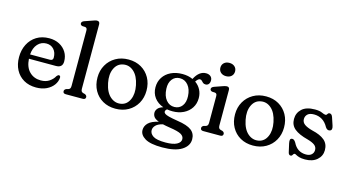

<svg xmlns="http://www.w3.org/2000/svg" viewBox="-100 -1139 3245 1786"><g transform="rotate(15 1523.0 -246.0)"><path d="M449 -290.5Q449 -230.5 385.5 -230.5H125.5Q130.5 -149.5 173.8 -106.8Q217 -64 283 -64Q332 -64 365.2 -86.8Q398.5 -109.5 414 -139.5Q425.5 -154.5 435.5 -154.5Q451 -154 450.5 -133.5Q448 -96 423.8 -63Q399.5 -30 357 -9.5Q314.5 11 257.5 11Q188.5 11 138 -18.5Q87.5 -48 60 -100.5Q32.5 -153 32.5 -222Q32.5 -290.5 60.2 -345.2Q88 -400 139.2 -431.8Q190.5 -463.5 261 -463.5Q316.5 -463.5 358.8 -441Q401 -418.5 425 -379.5Q449 -340.5 449 -290.5ZM247.5 -409.5Q197.5 -409.5 164 -372.8Q130.5 -336 125.5 -272H316.5Q346 -272 346 -299.5Q346 -349 318.8 -379.2Q291.5 -409.5 247.5 -409.5Z M673.5 -708V-89Q673.5 -72 678.8 -64Q684 -56 695 -52.5L713 -48Q732.5 -39 732.5 -23Q732.5 0 705 0H542Q515 0 515 -23Q515 -39 534.5 -48L552.5 -52.5Q563.5 -56 568.8 -64Q574 -72 574 -89V-620.5Q574 -636 569.2 -642.5Q564.5 -649 555 -651L525.5 -652.5Q507 -658.5 507 -674Q507 -691.5 531.5 -700.5L602 -725Q617.5 -730.5 627.8 -733.8Q638 -737 647 -737Q673.5 -737 673.5 -708Z M1024.5 -463.5Q1094 -463.5 1146.8 -433Q1199.5 -402.5 1229.2 -349Q1259 -295.5 1259 -226Q1259 -158 1228.8 -104.5Q1198.5 -51 1144.8 -20.2Q1091 10.5 1021 10.5Q951.5 10.5 898.8 -19.8Q846 -50 816.2 -103.8Q786.5 -157.5 786.5 -228Q786.5 -295 816.8 -348.2Q847 -401.5 900.8 -432.5Q954.5 -463.5 1024.5 -463.5ZM1062.5 -47.5Q1117 -58 1142 -114.5Q1167 -171 1151 -250Q1134 -335.5 1088.2 -376.2Q1042.5 -417 985 -405.5Q930 -395 904.5 -339Q879 -283 895 -203Q912 -117 958.5 -76.8Q1005 -36.5 1062.5 -47.5Z M1609.5 -30.5Q1705 -16.5 1745.8 14.8Q1786.5 46 1786.5 101Q1786.5 165 1722.8 205.2Q1659 245.5 1535 245.5Q1420.5 245.5 1369 214.2Q1317.5 183 1317.5 135.5Q1317.5 97 1347.2 67.5Q1377 38 1444.5 23Q1408 9 1395.5 -8.8Q1383 -26.5 1383 -49Q1383 -69 1398 -88Q1413 -107 1449.5 -118Q1393.5 -138 1362.2 -180.2Q1331 -222.5 1331 -279.5Q1331 -334 1357.8 -375.2Q1384.5 -416.5 1432.5 -439.8Q1480.5 -463 1543.5 -463Q1599 -463 1643.5 -442.5L1646 -447Q1688 -526.5 1753.5 -526.5Q1780 -526.5 1797 -512.2Q1814 -498 1814 -473Q1814 -451 1803.2 -437.8Q1792.5 -424.5 1773.5 -424.5Q1757 -424.5 1748 -432.8Q1739 -441 1731.8 -449.2Q1724.5 -457.5 1712.5 -457.5Q1695 -457.5 1674 -425.5Q1708.5 -401.5 1727.5 -365Q1746.5 -328.5 1746.5 -285Q1746.5 -231 1720 -190.2Q1693.5 -149.5 1647 -126.5Q1600.5 -103.5 1541 -103.5Q1513.5 -103.5 1488.5 -108Q1473 -96 1473 -83Q1473 -72 1484 -63.5Q1495 -55 1524.2 -47.2Q1553.5 -39.5 1609.5 -30.5ZM1529.5 -419Q1483 -418 1456.2 -383Q1429.5 -348 1432.5 -291.5Q1435.5 -223.5 1467.5 -184.8Q1499.5 -146 1548 -147Q1594.5 -148 1621.2 -183Q1648 -218 1645 -276.5Q1642 -342 1610.2 -380.8Q1578.5 -419.5 1529.5 -419ZM1400 115.5Q1400 148.5 1433.5 171Q1467 193.5 1553 193.5Q1625 193.5 1661.2 174.2Q1697.5 155 1697.5 124Q1697.5 95.5 1668 78.2Q1638.5 61 1556.5 49Q1516.5 43 1487.5 36Q1442 47 1421 68.5Q1400 90 1400 115.5Z M1937.5 -548Q1906 -548 1886.5 -565.8Q1867 -583.5 1867 -612Q1867 -640.5 1886.5 -658.2Q1906 -676 1937.5 -676Q1969.5 -676 1989 -658.2Q2008.5 -640.5 2008.5 -612.5Q2008.5 -583.5 1989 -565.8Q1969.5 -548 1937.5 -548ZM1997.5 -431V-89Q1997.5 -72 2003 -64Q2008.5 -56 2019.5 -52.5L2037 -48Q2056.5 -39.5 2056.5 -23Q2056.5 0 2029.5 0H1866.5Q1839 0 1839 -23Q1839 -39.5 1858.5 -48L1877 -52.5Q1887.5 -56 1893 -64Q1898.5 -72 1898.5 -89V-343.5Q1898.5 -359 1893.8 -365.5Q1889 -372 1879 -374L1850 -375.5Q1831 -381.5 1831 -397Q1831 -414.5 1856 -423.5L1926 -448Q1941.5 -453.5 1952 -456.5Q1962.5 -459.5 1971.5 -459.5Q1997.5 -459.5 1997.5 -431Z M2349 -463.5Q2418.5 -463.5 2471.2 -433Q2524 -402.5 2553.8 -349Q2583.5 -295.5 2583.5 -226Q2583.5 -158 2553.2 -104.5Q2523 -51 2469.2 -20.2Q2415.5 10.5 2345.5 10.5Q2276 10.5 2223.2 -19.8Q2170.5 -50 2140.8 -103.8Q2111 -157.5 2111 -228Q2111 -295 2141.2 -348.2Q2171.5 -401.5 2225.2 -432.5Q2279 -463.5 2349 -463.5ZM2387 -47.5Q2441.5 -58 2466.5 -114.5Q2491.5 -171 2475.5 -250Q2458.5 -335.5 2412.8 -376.2Q2367 -417 2309.5 -405.5Q2254.5 -395 2229 -339Q2203.5 -283 2219.5 -203Q2236.5 -117 2283 -76.8Q2329.5 -36.5 2387 -47.5Z M2844.5 -37Q2878.5 -37 2897.5 -54.2Q2916.5 -71.5 2916.5 -98.5Q2916.5 -128 2893.8 -145.5Q2871 -163 2824.5 -176Q2737 -198.5 2694.5 -233.5Q2652 -268.5 2652 -327.5Q2652 -386 2693.8 -424.8Q2735.5 -463.5 2819 -463.5Q2863.5 -463.5 2888 -452Q2912.5 -440.5 2925.5 -440.5Q2932 -440.5 2936.2 -446.2Q2940.5 -452 2945.2 -458Q2950 -464 2959.5 -464Q2969 -464 2976.5 -457.8Q2984 -451.5 2989.5 -435.5L3014.5 -360.5Q3028 -320 3003.5 -311Q2978 -302 2959.5 -330Q2935.5 -374.5 2900.8 -395.5Q2866 -416.5 2823 -416.5Q2780 -416.5 2760.5 -397.5Q2741 -378.5 2741 -350.5Q2741 -319.5 2767.2 -300.5Q2793.5 -281.5 2845 -268Q2923 -250.5 2964 -216Q3005 -181.5 3005 -121Q3005 -64.5 2962.2 -27.2Q2919.5 10 2847.5 10Q2812.5 10 2791.5 3.5Q2770.5 -3 2759.8 -9.5Q2749 -16 2744 -16Q2736 -16 2731.8 -9.5Q2727.5 -3 2723 3.5Q2718.5 10 2709.5 10Q2691 10 2685.5 -15L2667.5 -94.5Q2663 -115 2664.8 -127.8Q2666.5 -140.5 2678.5 -144Q2701 -150.5 2720 -118Q2759.5 -37 2844.5 -37Z"/></g></svg>

Font: Fraunces 72pt S100
Style: Regular
Weight: 400
Version: Version 1.000; ttfautohint (v1.8.3)